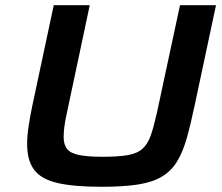

<svg xmlns="http://www.w3.org/2000/svg" viewBox="-20 -708 852 736"><path d="M369 8Q263 8 200.5 -6.5Q138 -21 111 -57Q84 -93 84 -156Q84 -186 89.5 -223.5Q95 -261 105 -308L186 -688H324L237 -278Q230 -247 227 -224.5Q224 -202 224 -183Q224 -153 237.5 -136.5Q251 -120 284.5 -113.5Q318 -107 374 -107Q434 -107 470.5 -113.5Q507 -120 527 -138.5Q547 -157 558.5 -190.5Q570 -224 582 -278L670 -688H808L727 -308Q711 -231 695.5 -177Q680 -123 657.5 -87Q635 -51 599 -30Q563 -9 507.5 -0.5Q452 8 369 8Z"/></svg>

Font: Saira Expanded SemiBold
Style: Italic
Weight: 600
Width: 7
Italic angle: -12°
Designer: Hector Gatti with collaboration of the Omnibus-Type team
Foundry: Omnibus-Type
Version: Version 1.101